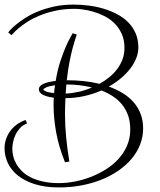

<svg xmlns="http://www.w3.org/2000/svg" viewBox="-20 -738 704 845"><path d="M266.1 -23.9Q238.3 -92.8 227.1 -155.8Q215.8 -218.8 215.8 -274.9Q215.8 -283.2 215.8 -291.5Q215.8 -299.8 216.8 -308.1Q184.6 -312 167.7 -321.5Q150.9 -331.1 150.9 -345.2Q150.9 -359.4 170.7 -368.7Q190.4 -377.9 225.1 -381.8Q232.9 -429.7 245.6 -468.3Q258.3 -506.8 270.3 -533.9Q282.2 -561 291 -575.9Q299.8 -590.8 299.8 -591.8L317.9 -585.9Q315.9 -580.1 310.8 -564.7Q305.7 -549.3 299.1 -524.2Q292.5 -499 285.6 -464.1Q278.8 -429.2 273.9 -384.8H274.9Q312 -384.8 348.1 -381.1Q384.3 -377.4 418 -369.1Q440.9 -381.8 460.9 -398.2Q481 -414.6 495.8 -434.3Q510.7 -454.1 519.3 -477.3Q527.8 -500.5 527.8 -526.9Q527.8 -563.5 515.1 -590.3Q502.4 -617.2 482.7 -636.5Q462.9 -655.8 438 -668Q413.1 -680.2 388.9 -687Q364.7 -693.8 343.8 -696.5Q322.8 -699.2 310.1 -699.2Q262.7 -699.2 223.6 -690.7Q184.6 -682.1 153.6 -669.2Q122.6 -656.2 99.6 -641.4Q76.7 -626.5 61.5 -613.5Q46.4 -600.6 38.8 -592Q31.2 -583.5 30.8 -583L16.1 -595.2Q17.1 -596.7 25.6 -606.4Q34.2 -616.2 50.5 -629.6Q66.9 -643.1 90.8 -658.7Q114.7 -674.3 146.5 -687.3Q178.2 -700.2 217.5 -709Q256.8 -717.8 304.2 -717.8Q335.9 -717.8 369.4 -713.6Q402.8 -709.5 434.3 -700.2Q465.8 -690.9 494.1 -676.3Q522.5 -661.6 543.5 -640.6Q564.5 -619.6 576.7 -591.8Q588.9 -564 588.9 -528.8Q588.9 -505.4 579.6 -481.9Q570.3 -458.5 553.2 -436Q536.1 -413.6 512.2 -393.6Q488.3 -373.5 459 -356.9Q491.7 -345.2 519.5 -328.4Q547.4 -311.5 567.4 -288.8Q587.4 -266.1 598.6 -237.3Q609.9 -208.5 609.9 -172.9Q609.9 -134.8 596.2 -100.6Q582.5 -66.4 557.9 -37.6Q533.2 -8.8 499 14.4Q464.8 37.6 423.8 53.7Q382.8 69.8 336.2 78.4Q289.6 86.9 240.2 86.9Q178.2 86.9 133.1 72.5Q87.9 58.1 58.3 34.2Q28.8 10.3 14.4 -20.8Q0 -51.8 0 -85Q0 -106.4 6.6 -125.7Q13.2 -145 25.1 -161.4Q37.1 -177.7 54.2 -190.2Q71.3 -202.6 92.8 -210L99.1 -194.8Q80.6 -188 68.1 -174.3Q55.7 -160.6 48.1 -144.5Q40.5 -128.4 37.4 -111.8Q34.2 -95.2 34.2 -83Q34.2 -68.4 38.1 -51.3Q42 -34.2 51.3 -17.6Q60.5 -1 75.9 14.6Q91.3 30.3 114.3 42Q137.2 53.7 168.5 60.8Q199.7 67.9 240.2 67.9Q271.5 67.9 307.1 61.3Q342.8 54.7 377.4 41.5Q412.1 28.3 443.8 8.8Q475.6 -10.7 500 -37.1Q524.4 -63.5 538.8 -96.2Q553.2 -128.9 553.2 -168Q553.2 -203.1 543.5 -230.5Q533.7 -257.8 516.4 -278.8Q499 -299.8 476.1 -314.7Q453.1 -329.6 426.8 -339.8Q390.6 -324.2 350.8 -315.2Q311 -306.2 268.1 -306.2Q267.1 -289.1 266.6 -270.8Q266.1 -252.4 266.1 -232.9Q266.1 -186 271 -134.8Q275.9 -83.5 285.2 -26.9ZM269 -326.2Q294.9 -327.1 325 -333.7Q355 -340.3 384.8 -353Q356.9 -359.9 328.9 -363Q300.8 -366.2 274.9 -366.2H272Q271 -356.4 270.5 -346.4Q270 -336.4 269 -326.2ZM170.9 -344.2Q170.9 -340.8 181.6 -335.9Q192.4 -331.1 217.8 -328.1Q218.8 -336.9 219.7 -345.7Q220.7 -354.5 222.2 -362.8Q194.3 -358.9 182.6 -353Q170.9 -347.2 170.9 -344.2Z"/></svg>

Font: Clicker Script
Style: Regular
Weight: 400
Designer: Astigmatic (AOETI)
Foundry: Astigmatic (AOETI)
Version: Version 1.000